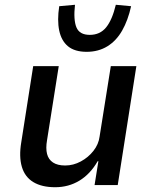

<svg xmlns="http://www.w3.org/2000/svg" viewBox="-20 -775 634 804"><path d="M211 9Q155 9 119.5 -12.5Q84 -34 71.5 -76.5Q59 -119 69 -179L119 -498H226L177 -188Q171 -154 177 -130.5Q183 -107 202 -94.5Q221 -82 253 -82Q287 -82 318.5 -99Q350 -116 371.5 -143.5Q393 -171 397 -203L444 -498H551L473 0H376L392 -100H389Q358 -46 312.5 -18.5Q267 9 211 9ZM343 -558Q293 -558 265 -581Q237 -604 228 -647Q219 -690 228 -749L294 -755Q287 -692 300 -660.5Q313 -629 356 -629Q399 -629 424.5 -660.5Q450 -692 465 -755L529 -749Q516 -690 491.5 -647Q467 -604 429.5 -581Q392 -558 343 -558Z"/></svg>

Font: Nunito Sans 7pt SemiCondensed SemiBold
Style: Italic
Weight: 600
Width: 4
Italic angle: -9°
Designer: Vernon Adams
Foundry: Vernon Adams
Version: Version 3.101;gftools[0.9.27]